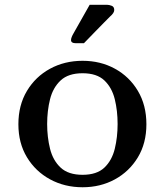

<svg xmlns="http://www.w3.org/2000/svg" viewBox="-20 -770 691 805"><path d="M593.8 -249Q593.8 -169.4 557.9 -110.1Q522 -50.8 461.4 -17.8Q400.9 15.1 326.2 15.1Q251 15.1 189.9 -18.1Q128.9 -51.3 93 -110.6Q57.1 -169.9 57.1 -249Q57.1 -329.1 93 -388.9Q128.9 -448.7 189.9 -481.9Q251 -515.1 326.2 -515.1Q401.4 -515.1 461.9 -481.9Q522.5 -448.7 558.1 -388.9Q593.8 -329.1 593.8 -249ZM177.7 -250Q177.7 -194.8 189.9 -146Q202.1 -97.2 234.4 -67.1Q266.6 -37.1 326.2 -37.1Q385.7 -37.1 417.5 -67.1Q449.2 -97.2 461.2 -146Q473.1 -194.8 473.1 -250Q473.1 -305.7 461.2 -354.2Q449.2 -402.8 417.5 -432.9Q385.7 -462.9 326.2 -462.9Q266.6 -462.9 234.4 -432.9Q202.1 -402.8 189.9 -354.2Q177.7 -305.7 177.7 -250ZM356 -750H427.7Q437.5 -750 448.2 -745.8Q459 -741.7 459 -728Q459 -715.8 441.9 -701.2Q433.1 -692.4 415 -674.1Q397 -655.8 377.9 -636.2Q358.9 -616.7 345.5 -602.8Q332 -588.9 332 -588.9H296.9Q277.8 -588.9 277.8 -602.1Q277.8 -607.9 281 -615.7Q284.2 -623.5 288.1 -629.9Z"/></svg>

Font: Artifika
Style: Regular
Weight: 400
Designer: Yulya Zhdanova, Ivan Petrov | Cyreal.org
Foundry: Cyreal.org
Version: Version 1.102; ttfautohint (v1.8.4.7-5d5b)